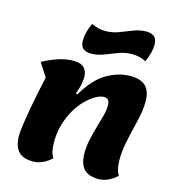

<svg xmlns="http://www.w3.org/2000/svg" viewBox="-128 -980 1014 1113"><g transform="rotate(15 379.0 -424.0)"><path d="M172 25Q109 25 82 -7Q55 -39 55 -99Q55 -120 61 -163.5Q67 -207 76.5 -260.5Q86 -314 97 -368Q108 -422 118 -464L66 -544Q107 -567 154.5 -583.5Q202 -600 251 -600Q293 -600 313 -579.5Q333 -559 333 -524Q333 -498 326 -470Q319 -442 310 -422L320 -417Q379 -518 449 -559Q519 -600 592 -600Q653 -600 683 -570.5Q713 -541 713 -479Q713 -439 704 -394.5Q695 -350 683.5 -303Q672 -256 663 -209Q654 -162 654 -115Q654 -53 675 -24Q622 25 565 25Q502 25 475 -7Q448 -39 448 -99Q448 -141 457 -183Q466 -225 478 -264.5Q490 -304 499 -339Q508 -374 508 -401Q508 -421 500.5 -432Q493 -443 474 -443Q452 -443 424.5 -427.5Q397 -412 368 -383.5Q339 -355 315 -314.5Q291 -274 276 -223.5Q261 -173 261 -115Q261 -53 282 -24Q229 25 172 25ZM334 -666Q306 -666 288 -679.5Q270 -693 270 -729Q270 -751 277 -778.5Q284 -806 297 -834Q318 -824 339 -819Q360 -814 380 -814Q423 -814 461.5 -829Q500 -844 537.5 -858.5Q575 -873 614 -873Q642 -873 660 -859.5Q678 -846 678 -810Q678 -788 671 -760.5Q664 -733 651 -705Q630 -716 609 -720.5Q588 -725 568 -725Q526 -725 487 -710.5Q448 -696 410.5 -681Q373 -666 334 -666Z"/></g></svg>

Font: Lemonada
Style: Regular
Weight: 400
Designer: Mohamed Gaber (Arabic), Eduardo Tunni (Latin)
Foundry: Kief Type Foundry
Version: Version 4.005